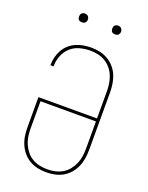

<svg xmlns="http://www.w3.org/2000/svg" viewBox="-168 -995 836 1087"><g transform="rotate(20 250.0 -452.0)"><path d="M250 8Q224 8 198 2.5Q172 -3 149.5 -16Q127 -29 110 -49Q93 -69 82.5 -93Q72 -117 68 -143Q64 -169 64 -195V-377H417V-540Q417 -564 413.5 -587Q410 -610 401 -632Q392 -654 376.5 -672.5Q361 -691 341 -703Q321 -715 297.5 -720Q274 -725 251 -725Q219 -725 187.5 -716.5Q156 -708 132.5 -686.5Q109 -665 97 -634.5Q85 -604 85 -572V-570H66V-572Q66 -596 72 -619.5Q78 -643 89.5 -663.5Q101 -684 119 -700Q137 -716 158.5 -725.5Q180 -735 203.5 -739Q227 -743 251 -743Q277 -743 302.5 -737.5Q328 -732 350.5 -719Q373 -706 390.5 -686Q408 -666 418 -642Q428 -618 432 -592Q436 -566 436 -540V-195Q436 -169 432 -143Q428 -117 417.5 -93Q407 -69 390 -49Q373 -29 350.5 -16Q328 -3 302 2.5Q276 8 250 8ZM250 -10Q274 -10 297 -15Q320 -20 340.5 -32Q361 -44 376 -62.5Q391 -81 400.5 -102.5Q410 -124 413.5 -147.5Q417 -171 417 -195V-359H83V-195Q83 -171 86.5 -147.5Q90 -124 99.5 -102.5Q109 -81 124 -62.5Q139 -44 159.5 -32Q180 -20 203 -15Q226 -10 250 -10ZM350 -859Q345 -859 339.5 -860.5Q334 -862 330.5 -865.5Q327 -869 325.5 -874.5Q324 -880 324 -885Q324 -890 325.5 -895.5Q327 -901 330.5 -904.5Q334 -908 339.5 -910Q345 -912 350 -912Q355 -912 360.5 -910Q366 -908 369.5 -904.5Q373 -901 375 -895.5Q377 -890 377 -885Q377 -880 375 -874.5Q373 -869 369.5 -865.5Q366 -862 360.5 -860.5Q355 -859 350 -859ZM150 -859Q145 -859 139.5 -860.5Q134 -862 130.5 -865.5Q127 -869 125.5 -874.5Q124 -880 124 -885Q124 -890 125.5 -895.5Q127 -901 130.5 -904.5Q134 -908 139.5 -910Q145 -912 150 -912Q155 -912 160.5 -910Q166 -908 169.5 -904.5Q173 -901 175 -895.5Q177 -890 177 -885Q177 -880 175 -874.5Q173 -869 169.5 -865.5Q166 -862 160.5 -860.5Q155 -859 150 -859Z"/></g></svg>

Font: Iosevka Thin
Style: Regular
Weight: 100
Monospace: yes
Designer: Belleve Invis
Foundry: Belleve Invis
Version: Version 32.5.0; ttfautohint (v1.8.4)